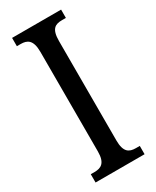

<svg xmlns="http://www.w3.org/2000/svg" viewBox="-186 -768 669 821"><g transform="rotate(-30 148.5 -357.0)"><path d="M28 0H270V-41H251C218 -41 195 -53 195 -111V-602C195 -662 217 -673 251 -673H270V-714H28V-673H47C78 -673 103 -662 103 -602V-110C103 -52 78 -41 47 -41H28Z"/></g></svg>

Font: Noto Serif Georgian ExtraCondensed
Style: Regular
Weight: 400
Width: 2
Designer: Monotype Design Team, Akaki Razmadze
Foundry: Google LLC
Version: Version 2.003